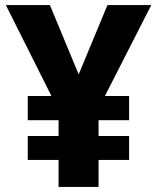

<svg xmlns="http://www.w3.org/2000/svg" viewBox="-20 -734 618 754"><path d="M289 -442 402 -714H574L392 -357H487V-262H367V-200H487V-106H367V0H210V-106H89V-200H210V-262H89V-357H182L3 -714H176Z"/></svg>

Font: Noto Sans Gujarati UI ExtraBold
Style: Regular
Weight: 800
Designer: Jelle Bosma - Monotype Design Team, Universal Thirst
Foundry: Monotype Imaging Inc.
Version: Version 2.106; ttfautohint (v1.8.4.7-5d5b)